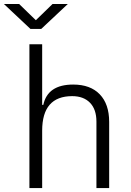

<svg xmlns="http://www.w3.org/2000/svg" viewBox="-60 -958 666 978"><path d="M431.2 0V-338.4Q431.2 -400.9 398.4 -434.6Q365.7 -468.3 307.6 -468.3Q154.8 -468.3 154.8 -292.5V0H89.8V-732.4H154.8V-423.8H160.6Q182.6 -527.3 313 -527.3Q400.4 -527.3 448.2 -477.5Q496.1 -427.7 496.1 -336.9V0ZM95.2 -810.5 -40 -937.5H37.6L122.6 -855L207.5 -937.5H285.2L149.9 -810.5Z"/></svg>

Font: CaskaydiaCove NFP Light
Style: Regular
Weight: 300
Designer: Aaron Bell
Foundry: Saja Typeworks
Version: Version 2111.001; VTT 6.35;Nerd Fonts 3.1.1